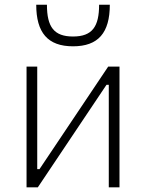

<svg xmlns="http://www.w3.org/2000/svg" viewBox="-20 -803 626 823"><path d="M93.8 0H142.1L436.5 -439.5H446.3V0H492.2V-517.6H443.8L149.4 -78.1H139.6V-517.6H93.8ZM293 -604.5C400.9 -604.5 450.7 -662.1 450.7 -782.7H404.8C404.8 -689.5 376 -646.5 293 -646.5C211.4 -646.5 181.2 -687.5 181.2 -782.7H135.3C135.3 -663.1 184.6 -604.5 293 -604.5Z"/></svg>

Font: Cascadia Code PL ExtraLight
Style: Regular
Weight: 200
Monospace: yes
Designer: Aaron Bell
Foundry: Saja Typeworks
Version: Version 2404.023